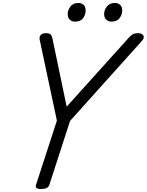

<svg xmlns="http://www.w3.org/2000/svg" viewBox="-20 -1262 991 1296"><path d="M258 14Q214 14 223 -14L364 -448L248 -993Q244 -1013 254.5 -1025.5Q265 -1038 291 -1038Q314 -1038 322 -1029Q330 -1020 334 -1002L430 -542L848 -1006Q862 -1022 875 -1030Q888 -1038 912 -1038Q938 -1038 947.5 -1022.5Q957 -1007 938 -986L453 -446L313 -14Q304 14 258 14ZM486 -1116Q465 -1116 451 -1129Q437 -1142 437 -1168Q437 -1194 455 -1218Q473 -1242 510 -1242Q530 -1242 544 -1229.5Q558 -1217 558 -1191Q558 -1163 541 -1139.5Q524 -1116 486 -1116ZM732 -1116Q712 -1116 697.5 -1129Q683 -1142 683 -1168Q683 -1194 701.5 -1218Q720 -1242 756 -1242Q776 -1242 790.5 -1229.5Q805 -1217 805 -1191Q805 -1164 787.5 -1140Q770 -1116 732 -1116Z"/></svg>

Font: Playwrite IN
Style: Regular
Weight: 400
Designer: Veronika Burian, José Scaglione
Foundry: TypeTogether
Version: Version 1.002